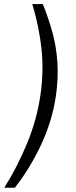

<svg xmlns="http://www.w3.org/2000/svg" viewBox="-52 -784 364 924"><path d="M-31.5 119.5Q30 22.5 77.8 -92.8Q125.5 -208 142.5 -326.5Q159 -439 148 -545.8Q137 -652.5 103.5 -764.5H154Q182.5 -694 201 -625.5Q219.5 -557 224.2 -483.5Q229 -410 217.5 -325.5Q199.5 -202 145.8 -87.5Q92 27 19.5 119.5Z"/></svg>

Font: Public Sans Thin Light
Style: Italic
Weight: 300
Italic angle: -8°
Version: Version 2.001